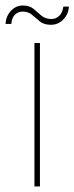

<svg xmlns="http://www.w3.org/2000/svg" viewBox="-54 -677 270 697"><path d="M71 0V-521H91V0ZM131 -587Q106 -587 91 -599Q76 -611 62.5 -623Q49 -635 28 -635Q12 -635 0.5 -624Q-11 -613 -13 -590H-34Q-32 -619 -14 -638Q4 -657 29 -657Q53 -657 67.5 -645Q82 -633 96 -620.5Q110 -608 133 -608Q149 -608 161 -619.5Q173 -631 176 -653H196Q195 -626 176 -606.5Q157 -587 131 -587Z"/></svg>

Font: DM Sans 10pt Thin
Style: Regular
Weight: 250
Version: Version 4.004;gftools[0.9.30]